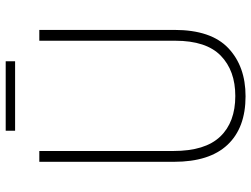

<svg xmlns="http://www.w3.org/2000/svg" viewBox="-124 -748 882 674"><g transform="rotate(-90 317.0 -411.0)"><path d="M549 -240Q549 -111 485 -50.5Q421 10 316 10Q205 10 145.5 -53.5Q86 -117 86 -241V-714H124V-243Q124 -132 174.5 -79Q225 -26 317 -26Q406 -26 458.5 -77Q511 -128 511 -237V-714H549ZM439 -832V-799H195V-832Z"/></g></svg>

Font: Noto Sans Sinhala UI SemiCondensed ExtraLight
Style: Regular
Weight: 200
Width: 4
Designer: Jelle Bosma - Monotype Design Team
Foundry: Monotype Imaging Inc.
Version: Version 2.006; ttfautohint (v1.8.4.7-5d5b)